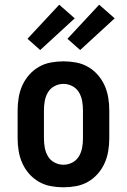

<svg xmlns="http://www.w3.org/2000/svg" viewBox="-20 -789 540 817"><path d="M250 8Q223 8 196 3Q169 -2 145.5 -15.5Q122 -29 104 -49.5Q86 -70 75 -94.5Q64 -119 59.5 -146Q55 -173 55 -200V-320Q55 -347 59.5 -374Q64 -401 75 -425.5Q86 -450 104 -470.5Q122 -491 145.5 -504.5Q169 -518 196 -523Q223 -528 250 -528Q277 -528 304 -523Q331 -518 354.5 -504.5Q378 -491 396 -470.5Q414 -450 425 -425.5Q436 -401 440.5 -374Q445 -347 445 -320V-200Q445 -173 440.5 -146Q436 -119 425 -94.5Q414 -70 396 -49.5Q378 -29 354.5 -15.5Q331 -2 304 3Q277 8 250 8ZM250 -88Q270 -88 288 -97.5Q306 -107 316 -124Q326 -141 329.5 -160.5Q333 -180 333 -200V-320Q333 -340 329.5 -359.5Q326 -379 316 -396Q306 -413 288 -422.5Q270 -432 250 -432Q230 -432 212 -422.5Q194 -413 184 -396Q174 -379 170.5 -359.5Q167 -340 167 -320V-200Q167 -180 170.5 -160.5Q174 -141 184 -124Q194 -107 212 -97.5Q230 -88 250 -88ZM321 -576 267 -624 402 -769 468 -711ZM151 -576 97 -624 232 -769 298 -711Z"/></svg>

Font: Iosevka Curly Slab
Style: Bold
Weight: 700
Monospace: yes
Designer: Belleve Invis
Foundry: Belleve Invis
Version: Version 22.1.2; ttfautohint (v1.8.4)